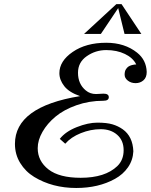

<svg xmlns="http://www.w3.org/2000/svg" viewBox="-20 -915 744 947"><path d="M490.7 -453.1Q516.6 -453.1 516.6 -435.5Q516.6 -418 489.7 -418Q419.4 -418 357.2 -396Q294.9 -374 253.9 -339.8Q212.9 -305.7 189.5 -264.6Q166 -223.6 166 -184.1Q166 -120.6 219.2 -79.3Q272.5 -38.1 377.9 -38.1Q498.5 -38.1 558.6 -95.7Q589.8 -126 589.8 -174.1Q589.8 -222.2 558.1 -250Q526.4 -277.8 476.8 -277.8Q427.2 -277.8 378.7 -258.3Q330.1 -238.8 301.8 -206.1L274.9 -230Q303.2 -266.1 358.9 -288.1Q414.6 -310.1 460.4 -310.1Q506.3 -310.1 534.4 -301.8Q562.5 -293.5 585.4 -277.3Q634.8 -242.2 637.7 -168.9Q635.7 -125 611.3 -89.8Q586.9 -54.7 546.9 -32.7Q465.8 12.2 356 12.2Q238.3 12.2 148.4 -42.5Q105.5 -68.8 79.6 -111.1Q53.7 -153.3 53.7 -205.1Q53.7 -388.7 375 -440.9Q320.8 -459.5 296.9 -490.2Q272.9 -521 272.9 -554.2Q272.9 -613.8 338.6 -658.9Q404.3 -704.1 503.9 -704.1Q595.2 -704.1 656.2 -655.3Q701.7 -619.1 703.6 -560.1Q703.6 -532.7 687.5 -518.8Q671.4 -504.9 648.9 -504.9Q626.5 -504.9 610.6 -517.3Q594.7 -529.8 594.7 -546.4Q594.7 -563 600.6 -572.5Q606.4 -582 613.5 -586.7Q620.6 -591.3 629.9 -593.8Q643.6 -597.2 651.9 -597.2Q636.2 -629.4 596.4 -648.7Q556.6 -668 503.9 -668Q451.2 -668 408 -637.9Q364.7 -607.9 364.7 -556.2Q364.7 -500.5 403.3 -468.8Q424.3 -451.2 453.6 -451.2ZM553.7 -894.5H579.6L677.2 -747.6H594.2L563 -875L477.5 -747.6H394.5Z"/></svg>

Font: Niconne
Style: Regular
Weight: 400
Designer: Vernon Adams
Foundry: Vernon Adams
Version: Version 1.002